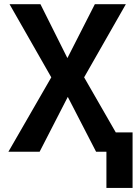

<svg xmlns="http://www.w3.org/2000/svg" viewBox="-20 -731 659 925"><path d="M304.7 -451.2 174.8 -710.9H25.9L227.1 -358.4L20.5 0H170.9L306.6 -264.2L442.9 0H591.3L385.3 -358.4L586.4 -710.9H437ZM618.7 174.3V-93.3H492.7V174.3Z"/></svg>

Font: Roboto Mono SemiBold
Style: Regular
Weight: 600
Monospace: yes
Designer: Google
Version: Version 3.000